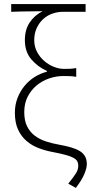

<svg xmlns="http://www.w3.org/2000/svg" viewBox="-20 -739 448 942"><path d="M352 183 315 162Q343 127 353.5 110Q364 93 364 73Q364 61 359 52Q354 43 340.5 35.5Q327 28 303.5 21.5Q280 15 244 8Q205 1 170.5 -12Q136 -25 110 -47.5Q84 -70 68.5 -103.5Q53 -137 53 -186Q53 -224 65.5 -257Q78 -290 99.5 -316.5Q121 -343 149.5 -361Q178 -379 210 -387V-391Q165 -411 133.5 -448Q102 -485 102 -542Q102 -593 125.5 -628.5Q149 -664 189 -684Q166 -684 148 -683.5Q130 -683 113 -683Q96 -683 77.5 -682.5Q59 -682 35 -681V-719H400V-681H288Q262 -681 236.5 -672Q211 -663 191.5 -645Q172 -627 160 -601Q148 -575 148 -542Q148 -510 162 -484Q176 -458 197.5 -439.5Q219 -421 244.5 -411Q270 -401 294 -401Q312 -401 323.5 -401.5Q335 -402 354 -405V-362Q337 -365 323 -365.5Q309 -366 291 -366Q256 -366 222 -354.5Q188 -343 160.5 -320.5Q133 -298 116 -265Q99 -232 99 -189Q99 -147 113 -119Q127 -91 151 -73Q175 -55 206 -45Q237 -35 271 -29Q305 -23 330 -15.5Q355 -8 372 2.5Q389 13 397.5 28.5Q406 44 406 66Q406 86 393.5 115.5Q381 145 352 183Z"/></svg>

Font: CV Source Sans Light
Style: Regular
Weight: 300
Designer: Paul D. Hunt
Foundry: Adobe Systems Incorporated
Version: Version 3.001